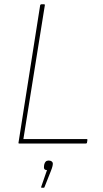

<svg xmlns="http://www.w3.org/2000/svg" viewBox="-20 -675 485 903"><path d="M71 0Q66 0 67 -4L169 -651Q171 -655 175 -655H186Q192 -655 191 -651L90 -21H388Q392 -21 391 -16L389 -3Q388 0 383 0ZM177 208Q172 208 174 203L201 125Q184 125 187 106L188 99Q190 90 195 85Q200 80 209 80Q218 80 224 85Q230 90 228 100L227 106Q226 111 224 116.5Q222 122 219 130L190 203Q189 208 186 208Z"/></svg>

Font: Sofia Sans Semi Condensed Thin
Style: Italic
Weight: 250
Italic angle: -9°
Version: Version 4.100